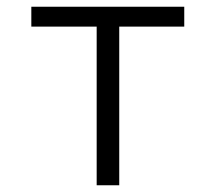

<svg xmlns="http://www.w3.org/2000/svg" viewBox="-20 -550 640 570"><path d="M267 0V-471H73V-530H527V-471H334V0Z"/></svg>

Font: Geist Mono Light
Style: Regular
Weight: 300
Monospace: yes
Designer: Basement.studio, Andrés Briganti, Mateo Zaragoza
Foundry: Basement.studio, Vercel, Andrés Briganti, Guido Ferreyra, Mateo Zaragoza
Version: Version 1.500; ttfautohint (v1.8.4.7-5d5b)